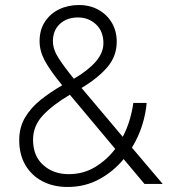

<svg xmlns="http://www.w3.org/2000/svg" viewBox="-20 -732 696 764"><path d="M249 12Q192 12 148.8 -10.8Q105.5 -33.5 81 -75.2Q56.5 -117 56.5 -174.5Q56.5 -224.5 79.2 -263.5Q102 -302.5 140.8 -333.8Q179.5 -365 227.5 -392.5Q178.5 -452.5 158 -491Q137.5 -529.5 137.5 -568Q137.5 -613 158.5 -645.2Q179.5 -677.5 215 -694.8Q250.5 -712 294 -712Q337.5 -712 371.5 -693.2Q405.5 -674.5 425 -641.5Q444.5 -608.5 444.5 -566Q444.5 -509 407.8 -465.5Q371 -422 304.5 -382L468.5 -187.5Q486 -221 496.2 -256.2Q506.5 -291.5 510.5 -322.5H563.5Q560.5 -281.5 546.2 -235.2Q532 -189 505 -144.5L627.5 0H555L472 -99Q432 -50 375.2 -19Q318.5 12 249 12ZM253.5 -39Q311.5 -39 358.2 -67.2Q405 -95.5 438.5 -139.5L258 -355Q190 -315 150.8 -273Q111.5 -231 111.5 -176Q111.5 -111.5 152 -75.2Q192.5 -39 253.5 -39ZM274 -418.5Q331 -452 361.2 -487Q391.5 -522 391.5 -560Q391.5 -607.5 362 -635Q332.5 -662.5 290.5 -662.5Q246 -662.5 218.2 -636.8Q190.5 -611 190.5 -568Q190.5 -535.5 213.5 -500Q236.5 -464.5 274 -418.5Z"/></svg>

Font: Overpass ExtraLight
Style: Regular
Weight: 250
Designer: Delve Withrington, Dave Bailey, Thomas Jockin
Foundry: Delve Fonts LLC
Version: Version 4.000